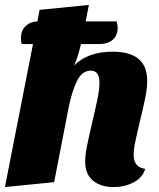

<svg xmlns="http://www.w3.org/2000/svg" viewBox="-23 -740 644 780"><path d="M567 -54Q556 -18 519.5 1Q483 20 438 20Q386 20 354.5 -6.5Q323 -33 323 -83Q323 -108 329.5 -142Q336 -176 351 -240Q365 -299 373 -338Q381 -377 381 -404Q381 -453 346 -453Q310 -453 289.5 -410.5Q269 -368 256 -304L197 0L-3 20L111 -561H65Q62 -570 62 -588Q63 -617 81.5 -634.5Q100 -652 129 -653L138 -700L338 -720L325 -653H451Q455 -637 455 -625Q455 -597 435.5 -579Q416 -561 379 -561H306Q293 -506 278 -474Q334 -530 435 -530Q575 -530 575 -412Q575 -382 567 -342Q559 -302 545 -246Q533 -195 526.5 -164Q520 -133 520 -111Q520 -60 567 -54Z"/></svg>

Font: Sansita ExtraBold Italic
Style: Regular
Weight: 800
Italic angle: -11°
Designer: Pablo Cosgaya
Foundry: Omnibus-Type
Version: Version 1.006